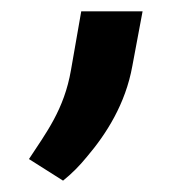

<svg xmlns="http://www.w3.org/2000/svg" viewBox="-20 -140 315 338"><path d="M31 140 91 178C106 166 120 152 133 136C167 96 201 43 213 -24L231 -120H123L105 -17C93 53 61 94 31 140Z"/></svg>

Font: Asimov
Style: NarIt
Weight: 500
Designer: Google
Version: Version 2.000980; 2014